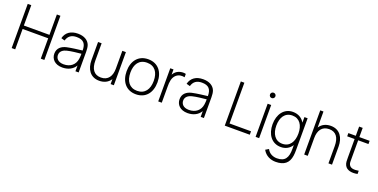

<svg xmlns="http://www.w3.org/2000/svg" viewBox="-21 -1708 5782 2940"><g transform="rotate(20 2870.0 -237.5)"><path d="M127.5 0V-332H544.5V0H602.5V-720H544.5V-388H127.5V-720H70V0Z M1147 -444.5C1120.5 -514 1050 -555 951 -555C834 -555 757.5 -500.5 733 -402.5L792 -386C813 -463 866.5 -499.5 949 -499.5C1062 -499.5 1104 -446 1104 -336.5C1040.5 -328.5 933.5 -317 854.5 -299.5C776 -281 712.5 -235.5 712.5 -144C712.5 -59 774 15 898.5 15C992 15 1067.5 -23.5 1109 -94V0H1161.5V-336.5C1161.5 -375 1158 -415.5 1147 -444.5ZM901.5 -38C804.5 -38 771.5 -94 771.5 -143.5C771.5 -209.5 826.5 -238 874 -250.5C941 -267.5 1038 -276.5 1104 -283.5C1104 -259.5 1103 -224.5 1098 -197.5C1084 -101 1011.5 -38 901.5 -38Z M1677 -248.5C1677 -129.5 1624 -43 1506.5 -43C1393.5 -43 1339.5 -122.5 1339.5 -259V-540H1281.5V-244.5C1281.5 -103.5 1350 12.5 1499 12.5C1576 12.5 1642.5 -17.5 1682.5 -81V0H1735V-540H1677Z M2096.5 15C2256 15 2348 -100.5 2348 -271C2348 -438 2257.5 -555 2096.5 -555C1939 -555 1845 -440.5 1845 -271C1845 -103 1936 15 2096.5 15ZM2096.5 -41C1971.5 -41 1906.5 -132 1906.5 -271C1906.5 -405 1967.5 -499 2096.5 -499C2223 -499 2286.5 -409.5 2286.5 -271C2286.5 -134.5 2224 -41 2096.5 -41Z M2548.5 -502.5C2535 -491 2521.5 -474.5 2510.5 -455V-540H2458V0H2516V-267.5C2516 -333 2520 -409.5 2575.5 -457.5C2617 -493 2668.5 -495.5 2711 -485.5V-540C2663.5 -553.5 2591.5 -542 2548.5 -502.5Z M3188 -444.5C3161.5 -514 3091 -555 2992 -555C2875 -555 2798.5 -500.5 2774 -402.5L2833 -386C2854 -463 2907.5 -499.5 2990 -499.5C3103 -499.5 3145 -446 3145 -336.5C3081.5 -328.5 2974.5 -317 2895.5 -299.5C2817 -281 2753.5 -235.5 2753.5 -144C2753.5 -59 2815 15 2939.5 15C3033 15 3108.5 -23.5 3150 -94V0H3202.5V-336.5C3202.5 -375 3199 -415.5 3188 -444.5ZM2942.5 -38C2845.5 -38 2812.5 -94 2812.5 -143.5C2812.5 -209.5 2867.5 -238 2915 -250.5C2982 -267.5 3079 -276.5 3145 -283.5C3145 -259.5 3144 -224.5 3139 -197.5C3125 -101 3052.5 -38 2942.5 -38Z M3950 0V-56H3600V-720H3542.5V0Z M4074 -642C4098.5 -642 4118 -661.5 4118 -686C4118 -710.5 4098.5 -730 4074 -730C4049 -730 4030 -710.5 4030 -686C4030 -661.5 4049 -642 4074 -642ZM4102.5 0V-540H4045V0Z M4644 -450C4605.5 -515 4541.5 -555 4454.5 -555C4307.5 -555 4222.5 -431 4222.5 -271C4222.5 -109 4307.5 15 4460 15C4539.5 15 4599.5 -22 4638 -81.5V-19C4638.5 124 4594 197.5 4463 197.5C4400.5 197.5 4335 171.5 4302 104.5L4250 135.5C4298 223 4382.5 255 4462.5 255C4598.5 255 4673.5 196.5 4691 71C4695.5 42 4696.5 13 4696.5 -19V-540H4644ZM4463.5 -40C4344.5 -40 4284 -140 4284 -271C4284 -401 4341.5 -500 4464.5 -500C4583.5 -500 4644 -404.5 4644 -271C4644 -138.5 4584.5 -40 4463.5 -40Z M5072.5 -552.5C4995.5 -552.5 4929 -522.5 4889 -459V-720H4836.5V0H4894.5V-291.5C4894.5 -410.5 4947.5 -497 5065 -497C5178 -497 5232 -417.5 5232 -281V0H5290V-295.5C5290 -436.5 5221.5 -552.5 5072.5 -552.5Z M5706.5 -487.5V-540H5539V-690H5481V-540H5360V-487.5H5481V-187.5C5481 -137.5 5479.5 -101 5497.5 -63.5C5530.5 6 5620.5 18.5 5706.5 0V-52C5626 -39 5574 -45.5 5550 -91.5C5537 -116 5539 -142.5 5539 -188.5V-487.5Z"/></g></svg>

Font: Hauora Light
Style: Regular
Weight: 300
Designer: Wayne Shih
Foundry: WCYS
Version: Version 1.001;hotconv 1.0.109;makeotfexe 2.5.65596